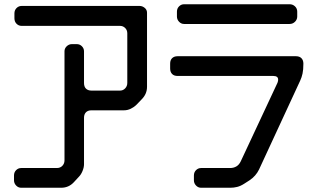

<svg xmlns="http://www.w3.org/2000/svg" viewBox="-20 -781 1496 905"><path d="M80 104H268Q304 104 328 78L352 52Q362 42 369 25Q376 8 376 -7V-226Q376 -242 385 -251.5Q394 -261 411 -261H564Q581 -261 596.5 -268.5Q612 -276 624 -288L648 -313Q673 -338 673 -372V-721Q673 -735 662 -744Q651 -753 638 -753H82Q68 -753 58 -743Q48 -733 48 -718V-695Q48 -679 58 -669Q68 -659 82 -659H546Q560 -659 570 -649Q580 -639 580 -624V-390Q580 -375 570 -364.5Q560 -354 546 -354H411Q395 -354 385.5 -363Q376 -372 376 -390V-539Q376 -553 366 -563Q356 -573 342 -573H319Q305 -573 294.5 -563Q284 -553 284 -539V-25Q284 -10 274 0.5Q264 11 248 11H80Q66 11 56 21Q46 31 46 46V69Q46 83 56 93.5Q66 104 80 104Z M894 69Q894 83 904 93.5Q914 104 928 104H1066Q1082 104 1098 100Q1114 96 1131 85L1156 69Q1186 49 1201 18L1395 -401Q1402 -416 1406 -434Q1410 -452 1410 -481Q1410 -497 1401 -506.5Q1392 -516 1375 -516H817Q801 -516 791.5 -507Q782 -498 782 -481V-458Q782 -442 791 -432.5Q800 -423 817 -423H1268Q1291 -423 1291 -406Q1291 -403 1290.5 -399.5Q1290 -396 1288 -391L1115 -21Q1107 -4 1094 3.5Q1081 11 1065 11H928Q914 11 904 21Q894 31 894 46ZM848 -668H1345Q1360 -668 1370.5 -678.5Q1381 -689 1381 -703V-726Q1381 -741 1370.5 -751Q1360 -761 1345 -761H848Q834 -761 824 -751Q814 -741 814 -726V-703Q814 -689 824 -678.5Q834 -668 848 -668Z"/></svg>

Font: WD-XL Lubrifont TC
Style: Regular
Weight: 400
Designer: [WD-XL Lubrifont] Copyright 2020-2022 (c) NightFurySL2001, Skr-ZERO; [ZCOOL QingKe HuangYou] Copyright 2018-2022 (c) The
Version: Version 2.001;hotconv 1.1.1;makeotfexe 2.6.0